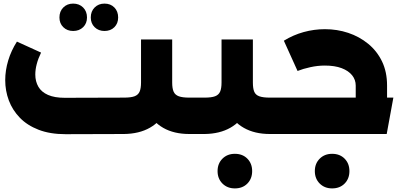

<svg xmlns="http://www.w3.org/2000/svg" viewBox="-20 -744 2249 1066"><path d="M344 1Q258 1 194.5 -23.5Q131 -48 90 -90.5Q49 -133 29 -186.5Q9 -240 9 -299Q9 -353 25.5 -408Q42 -463 74 -513L208 -452Q192 -419 184 -388.5Q176 -358 176 -330Q176 -292 193 -262.5Q210 -233 246.5 -217Q283 -201 339 -201L668 -202Q707 -202 727 -209.5Q747 -217 755 -235Q763 -253 763 -286V-525H936V-286Q936 -197 904 -133Q872 -69 812.5 -35Q753 -1 668 0ZM1031 0Q946 0 886.5 -34Q827 -68 795 -132.5Q763 -197 763 -286H936Q936 -253 944 -235Q952 -217 972.5 -209.5Q993 -202 1031 -202H1059V0ZM1059 0V-202Q1068 -202 1073.5 -174.5Q1079 -147 1079 -102Q1079 -56 1073.5 -28Q1068 0 1059 0ZM560 -572Q527 -572 505.5 -593Q484 -614 484 -647Q484 -681 505.5 -702.5Q527 -724 560 -724Q594 -724 615 -702.5Q636 -681 636 -647Q636 -614 615 -593Q594 -572 560 -572ZM386 -572Q353 -572 331.5 -593Q310 -614 310 -647Q310 -681 331.5 -702.5Q353 -724 386 -724Q420 -724 441.5 -702.5Q463 -681 463 -647Q463 -614 441.5 -593Q420 -572 386 -572Z M1059 0V-202H1116Q1154 -202 1174 -209.5Q1194 -217 1202 -235Q1210 -253 1210 -286V-525H1384V-286Q1384 -197 1351.5 -133Q1319 -69 1259.5 -35Q1200 -1 1116 0ZM1478 0Q1394 0 1334 -34Q1274 -68 1242 -132.5Q1210 -197 1210 -286H1384Q1384 -253 1391.5 -235Q1399 -217 1419.5 -209.5Q1440 -202 1478 -202H1512V0ZM1512 0V-202Q1521 -202 1526.5 -174.5Q1532 -147 1532 -102Q1532 -56 1526.5 -28Q1521 0 1512 0ZM1059 0Q1050 0 1044.5 -28Q1039 -56 1039 -102Q1039 -147 1044.5 -174.5Q1050 -202 1059 -202ZM1284 302Q1242 302 1215 275Q1188 248 1188 206Q1188 164 1215 137Q1242 110 1284 110Q1327 110 1353.5 137Q1380 164 1380 206Q1380 248 1353.5 275Q1327 302 1284 302Z M1955 -134V-269Q1955 -301 1935 -326Q1915 -351 1877 -365.5Q1839 -380 1783 -380Q1744 -380 1703 -371Q1662 -362 1632 -350L1556 -518Q1608 -550 1666 -566Q1724 -582 1784 -582Q1852 -582 1913.5 -561.5Q1975 -541 2024 -501Q2073 -461 2101 -403Q2129 -345 2129 -269V-134ZM1512 0V-202H2164L2127 0ZM1512 0Q1503 0 1497.5 -28Q1492 -56 1492 -102Q1492 -147 1497.5 -174.5Q1503 -202 1512 -202ZM1824 302Q1782 302 1755 275Q1728 248 1728 206Q1728 164 1755 137Q1782 110 1824 110Q1867 110 1893.5 137Q1920 164 1920 206Q1920 248 1893.5 275Q1867 302 1824 302Z"/></svg>

Font: Alexandria ExtraBold
Style: Regular
Weight: 800
Designer: Mohamed Gaber
Foundry: Kief Type Foundry
Version: Version 5.100